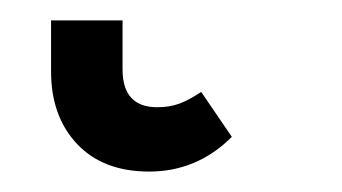

<svg xmlns="http://www.w3.org/2000/svg" viewBox="-20 20 335 188"><path d="M30 90V40H100V88Q100 125 134 125Q146 125 155.5 121.5Q165 118 177 110L207 154Q173 188 126 188Q81 188 55.5 161Q30 134 30 90Z"/></svg>

Font: Fira Sans Compressed
Style: Regular
Weight: 400
Width: 1
Designer: bBox Type GmbH & Carrois Corporate GbR & Edenspiekermann AG
Foundry: bBox Type GmbH & Carrois Corporate GbR & Edenspiekermann AG
Version: Version 4.301